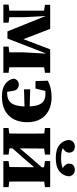

<svg xmlns="http://www.w3.org/2000/svg" viewBox="588 -1382 809 2026"><g transform="rotate(90 993.0 -369.5)"><path d="M29 0V-55L93 -63V-429L31 -439V-494H285L394 -212L501 -494H749V-439L691 -430Q690 -393 690 -352.5Q690 -312 690 -278V-215Q690 -181 690 -140.5Q690 -100 691 -62L749 -55V0H472V-55L533 -63V-216L546 -448H544L387 -43H312L149 -447L162 -216V-63L220 -55V0Z M997 15Q912 15 865 -20.5Q818 -56 810 -112Q816 -135 833 -149Q850 -163 873 -163Q900 -163 918.5 -146Q937 -129 941 -91L949 -41Q954 -40 958.5 -40Q963 -40 968 -40Q1031 -40 1065.5 -80.5Q1100 -121 1104 -223L923 -218V-283L1103 -278Q1100 -343 1083.5 -379Q1067 -415 1038.5 -429.5Q1010 -444 970 -444Q962 -444 954.5 -443.5Q947 -443 940 -442L915 -339H836L832 -469Q869 -489 911.5 -499Q954 -509 1006 -509Q1086 -509 1145 -479Q1204 -449 1237 -392Q1270 -335 1270 -253Q1270 -127 1199 -56Q1128 15 997 15Z M1680 -439V-494H1955V-439L1897 -431Q1896 -394 1896 -353.5Q1896 -313 1896 -279V-215Q1896 -181 1896 -140.5Q1896 -100 1897 -62L1955 -55V0H1680V-55L1743 -64L1745 -325L1646 -209L1546 -96V-64L1612 -55V0H1331V-55L1389 -62Q1390 -100 1390 -140.5Q1390 -181 1390 -215V-279Q1390 -313 1390 -353.5Q1390 -394 1389 -431L1331 -439V-494H1612V-439L1548 -430L1546 -174L1641 -286L1745 -404L1746 -429ZM1649 -553Q1554 -553 1506.5 -594Q1459 -635 1457 -697Q1471 -754 1527 -754Q1556 -754 1573.5 -738.5Q1591 -723 1591 -694Q1591 -672 1577.5 -655Q1564 -638 1543 -627Q1564 -618 1589.5 -613.5Q1615 -609 1649 -609Q1683 -609 1708.5 -613.5Q1734 -618 1755 -627Q1734 -638 1720.5 -655Q1707 -672 1707 -694Q1707 -723 1725 -738.5Q1743 -754 1771 -754Q1827 -754 1841 -697Q1839 -635 1791.5 -594Q1744 -553 1649 -553Z"/></g></svg>

Font: Source Serif 4 SmText
Style: Bold
Weight: 700
Designer: Frank Grießhammer
Foundry: Adobe
Version: Version 4.005;hotconv 1.1.0;makeotfexe 2.6.0